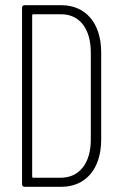

<svg xmlns="http://www.w3.org/2000/svg" viewBox="-20 -720 461 740"><path d="M75 0H216C310 0 370 -69 370 -182V-518C370 -631 310 -700 216 -700H75C69 -700 65 -696 65 -690V-10C65 -4 69 0 75 0ZM104 -39V-661C104 -663 106 -665 108 -665H216C287 -665 330 -609 330 -517V-182C330 -91 286 -36 216 -35H108C106 -35 104 -37 104 -39Z"/></svg>

Font: Barlow Condensed ExtraLight
Style: Regular
Weight: 275
Width: 3
Designer: Jeremy Tribby
Foundry: Tribby Type
Version: Version 1.422;hotconv 1.0.109;makeotfexe 2.5.65596